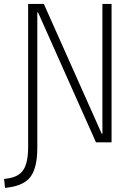

<svg xmlns="http://www.w3.org/2000/svg" viewBox="-57 -713 663 962"><path d="M-31.7 228.5 -36.6 183.6 -18.6 181.2Q38.1 173.3 61 136.7Q84 100.1 84 23.4V-693.4H162.6L452.6 -43H456.1V-693.4H502V0H423.8L133.8 -650.4H129.9V27.3Q129.9 124 98.1 169.7Q66.4 215.3 -13.7 226.1Z"/></svg>

Font: Cascadia Mono NF ExtraLight
Style: Regular
Weight: 200
Monospace: yes
Designer: Aaron Bell
Foundry: Saja Typeworks
Version: Version 2404.023; ttfautohint (v1.8.4)